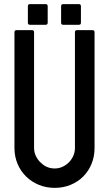

<svg xmlns="http://www.w3.org/2000/svg" viewBox="-20 -924 528 930"><path d="M353 -778H428Q438 -778 438 -768V-207Q438 -166 423.5 -130.5Q409 -95 383 -69Q357 -43 321.5 -28.5Q286 -14 245 -14Q204 -14 168.5 -28.5Q133 -43 106.5 -69Q80 -95 65 -130.5Q50 -166 50 -207V-768Q50 -778 60 -778H135Q145 -778 145 -768V-207Q145 -187 153.5 -169Q162 -151 176 -137V-138Q204 -108 245 -108Q265 -108 282.5 -116Q300 -124 313.5 -137.5Q327 -151 335 -169Q343 -187 343 -207V-768Q343 -778 353 -778ZM276 -814V-894Q276 -904 286 -904H362Q372 -904 372 -894V-814Q372 -804 362 -804H286Q276 -804 276 -814ZM115 -814V-894Q115 -904 125 -904H201Q211 -904 211 -894V-814Q211 -804 201 -804H125Q115 -804 115 -814Z"/></svg>

Font: Kanalisirung
Style: Regular
Weight: 500
Designer: Peter Wiegel
Foundry: Peter Wiegel
Version: 1.000